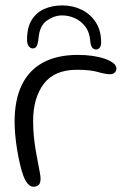

<svg xmlns="http://www.w3.org/2000/svg" viewBox="-20 -682 473 710"><path d="M104 8.5Q96 8.5 89.2 3.5Q82.5 -1.5 76.8 -10.5Q71 -19.5 66.5 -31.5Q59.5 -50.5 53.5 -76.5Q47.5 -102.5 43 -130.2Q38.5 -158 36.2 -184.5Q34 -211 34 -232Q34 -312.5 60.5 -367.5Q87 -422.5 139.2 -450.8Q191.5 -479 268.5 -479Q297.5 -479 323 -475.2Q348.5 -471.5 368.2 -464.5Q388 -457.5 399.2 -448.5Q410.5 -439.5 410.5 -428.5Q410.5 -422 407.2 -417.2Q404 -412.5 399 -410Q394 -407.5 388 -407.5Q370 -407.5 341.8 -415.8Q313.5 -424 264.5 -424Q181 -424 141.8 -371.8Q102.5 -319.5 102.5 -234.5Q102.5 -205 105.2 -177.5Q108 -150 112.2 -125.2Q116.5 -100.5 120.5 -80Q124.5 -59.5 127.2 -44.8Q130 -30 130 -22.5Q130 -4.5 122.8 2Q115.5 8.5 104 8.5ZM101.5 -503Q92.5 -503 86.2 -511.2Q80 -519.5 80 -536Q80 -580.5 97.2 -608.2Q114.5 -636 144 -649Q173.5 -662 210.5 -662Q249 -662 281.5 -646.2Q314 -630.5 334 -600Q354 -569.5 354 -525Q354 -512 348.5 -505.5Q343 -499 335.5 -499Q326.5 -499 320.8 -506.2Q315 -513.5 313.5 -532.5Q311 -563.5 295.2 -584Q279.5 -604.5 256.8 -614.8Q234 -625 210 -625Q180.5 -625 153.5 -606Q126.5 -587 122.5 -541.5Q120.5 -520.5 115.8 -511.8Q111 -503 101.5 -503Z"/></svg>

Font: Gluten Thin ExtraLight
Style: Regular
Weight: 250
Version: Version 1.300